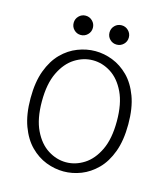

<svg xmlns="http://www.w3.org/2000/svg" viewBox="-117 -878 853 980"><g transform="rotate(15 309.5 -388.0)"><path d="M309.5 10.5Q263 10.5 217 -7.2Q171 -25 133.5 -62.8Q96 -100.5 73.5 -161.2Q51 -222 51 -307.5Q51 -393 73.5 -453.5Q96 -514 133.5 -551.8Q171 -589.5 217 -607.2Q263 -625 309.5 -625Q356 -625 401.5 -607.2Q447 -589.5 484.8 -551.8Q522.5 -514 545 -453.5Q567.5 -393 567.5 -307.5Q567.5 -222 545 -161.2Q522.5 -100.5 484.8 -62.8Q447 -25 401.5 -7.2Q356 10.5 309.5 10.5ZM309.5 -38Q359.5 -38 404.8 -66.8Q450 -95.5 478.5 -155Q507 -214.5 507 -307.5Q507 -400 478.5 -459.5Q450 -519 404.8 -547.8Q359.5 -576.5 309.5 -576.5Q259.5 -576.5 214 -547.8Q168.5 -519 139.8 -459.5Q111 -400 111 -307.5Q111 -214.5 139.8 -155Q168.5 -95.5 214 -66.8Q259.5 -38 309.5 -38ZM214.5 -685Q193.5 -685 178.8 -699.8Q164 -714.5 164 -736Q164 -757 178.8 -772Q193.5 -787 214.5 -787Q235.5 -787 250.5 -772Q265.5 -757 265.5 -736Q265.5 -714.5 250.5 -699.8Q235.5 -685 214.5 -685ZM404.5 -685Q383 -685 368.2 -699.8Q353.5 -714.5 353.5 -736Q353.5 -757 368.2 -772Q383 -787 404.5 -787Q425.5 -787 440.5 -772Q455.5 -757 455.5 -736Q455.5 -714.5 440.5 -699.8Q425.5 -685 404.5 -685Z"/></g></svg>

Font: Sono Monospace Light
Style: Regular
Weight: 300
Version: Version 2.112